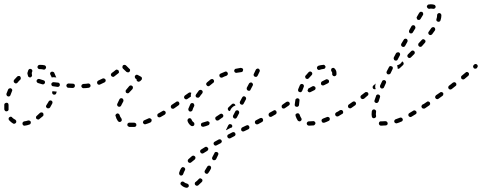

<svg xmlns="http://www.w3.org/2000/svg" viewBox="-20 -573 2252 897"><path d="M121 7Q122 6 123 4Q124 2 124 0Q124 -2 124 -4Q122 -7 119 -9Q115 -11 111 -10Q102 -7 93 -6Q89 -5 87 -2Q84 1 85 5Q85 7 86 9Q87 11 88 12Q90 13 92 14Q94 14 96 14Q106 13 117 9Q119 8 121 7ZM48 5Q52 4 55 0Q56 -2 56 -4Q56 -6 56 -8Q55 -10 54 -11Q53 -13 51 -14Q43 -18 37 -24Q36 -26 34 -27Q32 -27 30 -28Q28 -28 27 -27Q25 -26 23 -25Q22 -24 21 -22Q20 -20 20 -18Q20 -16 21 -14Q21 -12 23 -11Q31 -2 41 4Q44 6 48 5ZM183 -34Q183 -35 183 -37Q183 -39 183 -41Q182 -43 181 -45Q178 -48 174 -48Q169 -48 166 -45Q159 -38 152 -32Q149 -30 148 -26Q148 -22 150 -18Q151 -17 153 -16Q155 -15 157 -15Q159 -14 161 -15Q163 -15 164 -17Q172 -23 180 -30Q182 -32 183 -34ZM0 -62Q1 -58 4 -55Q7 -52 11 -53Q13 -53 15 -54Q17 -55 18 -56Q19 -58 20 -60Q20 -62 20 -64Q20 -67 20 -71Q20 -77 20 -82Q20 -86 18 -90Q15 -93 11 -93Q7 -93 3 -90Q0 -88 0 -84Q0 -77 0 -71Q0 -66 0 -62ZM225 -97Q224 -101 220 -103Q218 -104 216 -104Q214 -104 213 -103Q211 -103 209 -102Q208 -100 207 -98Q202 -90 197 -82Q196 -80 195 -78Q195 -76 195 -74Q196 -72 197 -71Q198 -69 200 -68Q203 -66 207 -67Q211 -67 214 -71Q219 -80 224 -89Q226 -93 225 -97ZM10 -131Q10 -130 11 -128Q12 -126 13 -125Q15 -123 17 -123Q20 -121 24 -123Q28 -125 29 -129Q32 -138 36 -147Q38 -150 37 -154Q35 -158 32 -160Q28 -162 24 -160Q20 -159 18 -155Q14 -145 10 -135Q10 -133 10 -131ZM239 -132Q235 -130 231 -131Q229 -131 227 -133Q226 -134 225 -135Q224 -137 224 -139Q223 -141 224 -143Q224 -145 225 -147Q225 -147 225 -147Q235 -146 245 -145Q244 -142 243 -138Q242 -134 239 -132ZM375 -162Q377 -163 378 -164Q379 -165 380 -167Q381 -169 381 -171Q381 -175 378 -178Q375 -181 371 -181H370Q368 -181 367 -180Q365 -179 363 -178Q362 -177 361 -175Q360 -173 360 -171Q360 -167 363 -164Q366 -161 370 -161H371Q373 -161 375 -162ZM324 -163Q325 -163 327 -165Q328 -166 329 -168Q330 -170 330 -172Q330 -176 328 -179Q325 -182 321 -182L300 -183Q298 -183 297 -182Q295 -182 293 -180Q292 -179 291 -177Q290 -176 290 -174Q290 -169 293 -166Q295 -163 299 -163L320 -162Q322 -162 324 -163ZM256 -169Q259 -172 260 -176Q260 -178 259 -180Q259 -182 258 -183Q256 -185 255 -186Q253 -187 251 -187Q241 -188 231 -189Q227 -190 224 -187Q220 -185 220 -181Q219 -177 222 -173Q224 -170 228 -170Q238 -168 249 -167Q253 -167 256 -169ZM185 -180Q189 -182 190 -186Q191 -190 189 -194Q187 -197 183 -198Q172 -201 164 -204Q160 -205 156 -203Q153 -201 151 -197Q150 -193 152 -190Q154 -186 158 -185Q167 -182 178 -179Q182 -178 185 -180ZM44 -196Q44 -194 44 -192Q44 -190 45 -189Q46 -187 48 -186Q51 -183 55 -183Q59 -184 62 -187Q68 -195 75 -201Q78 -204 77 -209Q77 -213 74 -216Q72 -219 67 -218Q63 -218 60 -215Q53 -208 46 -200Q45 -198 44 -196ZM214 -231Q215 -235 219 -237Q222 -239 226 -238Q231 -237 233 -234Q238 -224 242 -213Q243 -213 243 -212Q243 -211 243 -211Q238 -211 234 -212Q228 -213 222 -211Q222 -211 222 -211Q219 -217 216 -223Q214 -226 214 -231ZM108 -229Q109 -223 111 -218Q112 -216 113 -214Q115 -213 117 -212Q118 -211 120 -211Q122 -211 124 -212Q128 -214 129 -218Q131 -222 129 -225Q128 -230 129 -235Q130 -236 130 -237Q131 -238 131 -240Q131 -242 131 -244Q130 -246 129 -248Q128 -249 126 -250Q122 -252 118 -251Q114 -249 112 -245Q111 -243 111 -241Q108 -235 108 -229ZM165 -270Q163 -270 161 -269Q159 -268 158 -267Q157 -265 156 -264Q155 -262 155 -260Q155 -256 158 -253Q161 -250 165 -250Q167 -250 169 -250Q176 -250 183 -248Q187 -247 190 -249Q194 -252 195 -256Q196 -260 194 -263Q192 -267 188 -268Q179 -270 169 -270Q167 -270 165 -270Z M608 20Q610 20 612 19Q613 18 615 17Q616 15 617 13Q617 11 617 9Q617 5 614 3Q610 0 606 0Q602 0 598 0Q592 0 586 0Q582 -1 579 2Q575 4 575 8Q575 10 575 12Q576 14 577 16Q578 17 580 18Q582 19 584 20Q591 20 598 20Q603 20 608 20ZM688 -7Q689 -11 688 -15Q687 -16 685 -18Q684 -19 682 -20Q680 -21 678 -21Q676 -20 674 -20Q664 -15 654 -11Q652 -11 651 -9Q650 -8 649 -6Q648 -4 648 -2Q648 0 648 1Q650 5 654 7Q657 9 661 7Q672 4 683 -1Q686 -3 688 -7ZM538 -3Q542 -3 545 -5Q549 -8 549 -12Q549 -16 547 -20Q541 -27 539 -35Q538 -39 535 -41Q531 -44 527 -43Q525 -42 524 -41Q522 -40 521 -38Q520 -37 519 -35Q519 -33 520 -31Q523 -18 531 -7Q534 -4 538 -3ZM754 -44Q755 -48 753 -51Q752 -53 750 -54Q748 -55 746 -56Q745 -56 743 -56Q741 -55 739 -54Q729 -48 720 -43Q718 -42 717 -41Q716 -39 715 -37Q715 -35 715 -33Q715 -31 716 -29Q718 -26 722 -25Q726 -24 730 -26Q740 -31 749 -37Q753 -40 754 -44ZM801 -75Q802 -79 799 -83Q798 -84 796 -85Q795 -87 793 -87Q791 -87 789 -87Q787 -86 785 -85L782 -83Q779 -81 778 -76Q777 -72 780 -69Q781 -67 782 -66Q784 -65 786 -65Q788 -65 790 -65Q792 -65 794 -67L797 -69Q800 -71 801 -75ZM528 -80Q530 -76 533 -75Q535 -74 537 -74Q539 -74 541 -75Q543 -76 544 -77Q546 -78 546 -80Q550 -89 556 -99Q557 -101 557 -103Q557 -105 556 -107Q556 -109 555 -110Q553 -112 552 -113Q548 -115 544 -114Q540 -113 538 -109Q532 -98 528 -88Q526 -84 528 -80ZM567 -146Q567 -142 570 -139Q574 -137 578 -137Q582 -138 584 -141Q591 -149 599 -157Q601 -160 601 -165Q601 -169 598 -171Q595 -174 591 -174Q587 -174 584 -171Q576 -162 569 -153Q566 -150 567 -146ZM401 -167Q404 -170 403 -174Q402 -179 399 -181Q396 -183 392 -183Q381 -181 371 -181Q367 -181 364 -178Q361 -175 361 -171Q361 -167 364 -164Q367 -161 371 -161Q382 -161 395 -163Q399 -164 401 -167ZM471 -190Q473 -192 473 -194Q474 -195 474 -197Q473 -199 473 -201Q471 -205 467 -206Q463 -208 459 -206Q449 -201 440 -197Q436 -195 434 -191Q433 -188 434 -184Q435 -182 436 -180Q438 -179 439 -178Q441 -177 443 -177Q445 -177 447 -178Q458 -183 468 -188Q470 -189 471 -190ZM618 -198Q619 -196 621 -194Q622 -193 624 -192Q626 -191 628 -191Q630 -191 631 -192Q633 -193 635 -194L640 -199Q640 -199 641 -200Q642 -201 642 -201Q643 -203 643 -205Q643 -207 643 -209Q642 -211 641 -213Q639 -214 638 -215Q633 -217 625 -222Q622 -224 618 -224Q614 -223 611 -219Q609 -216 610 -212Q611 -208 614 -205Q616 -204 618 -203Q618 -201 618 -198ZM514 -216Q511 -213 507 -214Q503 -215 500 -218Q498 -221 498 -225Q499 -229 502 -232Q511 -238 519 -245Q522 -248 526 -248Q530 -247 533 -245Q534 -243 535 -241Q536 -238 536 -235Q535 -232 532 -230Q524 -223 514 -216ZM579 -235Q583 -235 585 -238Q587 -240 587 -242Q588 -244 588 -246Q588 -248 587 -249Q586 -251 584 -252Q575 -260 569 -267Q566 -270 562 -270Q558 -270 555 -268Q552 -265 552 -261Q551 -256 554 -253Q561 -246 571 -237Q574 -235 579 -235Z M833 275Q829 275 826 278Q823 281 823 286Q824 290 827 292Q836 301 849 304Q853 305 857 303Q861 301 862 297Q862 295 862 293Q862 291 861 290Q860 288 858 287Q857 286 855 285Q845 283 840 278Q837 275 833 275ZM891 280Q890 282 890 284Q890 286 890 287Q891 289 892 291Q895 294 899 295Q903 295 906 293Q914 286 923 277Q924 276 925 274Q926 272 926 270Q925 268 925 266Q924 264 922 263Q919 260 915 260Q911 260 908 264Q901 272 894 277Q892 278 891 280ZM845 215Q843 211 840 209Q838 208 836 208Q834 207 832 208Q830 209 829 210Q827 211 826 213Q820 223 817 234Q816 236 817 238Q817 240 818 242Q819 244 820 245Q822 246 824 247Q828 248 831 246Q835 244 836 240Q839 231 844 222Q846 219 845 215ZM936 231Q937 235 940 237Q944 240 948 239Q952 238 954 234Q960 226 965 216Q967 212 966 208Q965 204 962 202Q958 200 954 201Q950 202 948 206Q943 215 937 224Q935 227 936 231ZM893 165Q894 161 891 158Q888 155 884 154Q880 154 877 156Q868 164 860 171Q859 172 858 174Q857 176 857 178Q857 180 858 182Q859 183 860 185Q863 188 867 188Q871 188 874 185Q881 179 890 172Q893 169 893 165ZM971 169Q973 173 976 175Q980 176 984 175Q988 174 990 170L999 151Q1001 147 1000 143Q999 140 995 138Q991 136 987 137Q983 138 982 142L972 161Q970 165 971 169ZM951 129Q952 127 953 125Q953 123 953 121Q953 119 951 118Q949 114 945 113Q941 112 938 114Q928 120 919 126Q916 128 915 132Q914 136 917 140Q919 143 923 144Q927 145 930 143Q939 137 948 132Q950 130 951 129ZM1016 90Q1017 86 1015 83Q1013 79 1009 78Q1005 77 1001 79L983 89Q979 91 978 95Q977 99 979 102Q981 106 985 107Q988 108 992 106L1011 96Q1014 94 1016 90ZM1080 57Q1081 53 1079 50Q1079 48 1077 47Q1076 45 1074 45Q1072 44 1070 44Q1068 44 1066 45L1047 55Q1045 56 1044 57Q1043 59 1042 61Q1041 63 1042 65Q1042 67 1043 68Q1044 70 1045 71Q1047 73 1048 73Q1050 74 1052 74Q1054 74 1056 73L1075 63Q1079 61 1080 57ZM1145 25Q1146 21 1144 17Q1143 15 1142 14Q1140 13 1138 12Q1137 11 1135 12Q1133 12 1131 13L1112 22Q1108 24 1107 28Q1106 32 1107 36Q1109 39 1113 41Q1117 42 1121 40L1140 31Q1144 29 1145 25ZM1037 32 1046 13Q1047 11 1049 9Q1050 8 1052 7Q1054 7 1056 7Q1058 7 1060 8Q1064 10 1065 14Q1066 18 1064 21V22Q1060 23 1056 25L1037 35Q1036 35 1036 35Q1036 34 1036 33Q1037 32 1037 32ZM958 7Q960 3 959 -1Q958 -2 956 -4Q955 -5 953 -6Q951 -7 950 -7Q948 -7 946 -6Q935 -3 926 0Q922 1 920 4Q918 8 919 12Q919 14 920 15Q922 17 923 18Q925 19 927 19Q929 20 931 19Q941 17 953 12Q957 11 958 7ZM876 16Q878 17 880 16Q882 16 884 15Q885 14 887 12Q888 10 888 8Q889 6 888 5Q888 3 887 1Q886 -1 884 -2Q878 -6 875 -14Q874 -18 870 -20Q866 -22 863 -20Q861 -20 859 -18Q858 -17 857 -15Q856 -14 856 -12Q856 -10 856 -8Q861 7 873 15Q874 16 876 16ZM1209 -9Q1210 -13 1208 -17Q1207 -18 1206 -20Q1204 -21 1202 -22Q1201 -22 1199 -22Q1197 -22 1195 -21L1176 -11Q1172 -9 1171 -5Q1170 -1 1172 3Q1173 5 1175 6Q1176 7 1178 8Q1180 8 1182 8Q1184 8 1186 7L1204 -3Q1208 -5 1209 -9ZM1022 -26Q1023 -28 1023 -30Q1024 -32 1023 -34Q1023 -36 1022 -37Q1019 -41 1015 -42Q1011 -42 1008 -40Q999 -34 990 -28Q989 -27 987 -26Q986 -24 986 -22Q985 -20 986 -18Q986 -16 987 -15Q989 -11 993 -10Q997 -9 1001 -11Q1010 -17 1019 -24Q1021 -25 1022 -26ZM1068 -30Q1068 -28 1069 -26Q1069 -24 1071 -22Q1072 -21 1074 -20Q1077 -18 1081 -19Q1085 -21 1087 -25L1097 -44Q1098 -47 1097 -51Q1096 -55 1092 -57Q1088 -59 1084 -57Q1080 -56 1079 -52L1069 -33Q1068 -32 1068 -30ZM1271 -42Q1272 -44 1272 -46Q1273 -48 1272 -50Q1272 -51 1271 -53Q1269 -57 1265 -58Q1261 -59 1257 -56Q1249 -51 1239 -46Q1236 -44 1235 -40Q1234 -36 1236 -32Q1237 -30 1238 -29Q1240 -28 1242 -27Q1244 -27 1246 -27Q1248 -27 1249 -28Q1259 -34 1268 -39Q1269 -40 1271 -42ZM861 -57Q863 -53 867 -52Q871 -51 874 -53Q878 -54 879 -58Q882 -68 887 -77Q889 -81 887 -85Q886 -89 882 -91Q878 -92 874 -91Q871 -90 869 -86Q864 -75 860 -65Q859 -61 861 -57ZM1066 -72Q1071 -77 1077 -79Q1078 -79 1080 -80Q1080 -81 1079 -83Q1078 -85 1077 -86Q1074 -89 1070 -89Q1066 -89 1063 -86Q1055 -78 1047 -71Q1046 -70 1045 -68Q1044 -66 1044 -64Q1044 -62 1045 -61Q1045 -59 1047 -57Q1048 -56 1050 -55Q1052 -54 1054 -54Q1054 -54 1054 -54Q1054 -54 1054 -54L1058 -62Q1061 -68 1066 -72ZM1315 -72Q1317 -73 1317 -75Q1317 -77 1317 -79Q1316 -81 1315 -83Q1313 -86 1309 -87Q1305 -88 1301 -85L1300 -84Q1296 -82 1296 -78Q1295 -74 1297 -70Q1298 -69 1300 -67Q1302 -66 1304 -66Q1306 -66 1308 -66Q1310 -67 1311 -68L1313 -69Q1314 -70 1315 -72ZM818 -87Q819 -92 816 -95Q815 -97 814 -98Q812 -99 810 -99Q808 -99 806 -99Q804 -98 803 -97L785 -85Q782 -83 781 -79Q780 -75 783 -71Q785 -68 789 -67Q793 -66 797 -69L814 -81Q817 -83 818 -87ZM1100 -95Q1100 -93 1101 -91Q1101 -89 1103 -87Q1104 -86 1106 -85Q1110 -83 1114 -84Q1117 -86 1119 -90L1129 -109Q1130 -110 1130 -112Q1130 -114 1129 -116Q1129 -118 1127 -120Q1126 -121 1124 -122Q1120 -124 1117 -123Q1113 -121 1111 -117L1101 -98Q1100 -97 1100 -95ZM848 -109Q844 -110 842 -113Q839 -116 840 -120Q841 -125 844 -127L861 -139Q863 -140 865 -141Q867 -141 869 -141Q870 -141 872 -140Q873 -139 874 -139Q873 -136 872 -134Q871 -128 872 -122L856 -111Q852 -108 848 -109ZM894 -128Q894 -127 894 -125Q894 -123 895 -121Q896 -119 898 -118Q900 -117 902 -117Q904 -116 906 -116Q908 -117 909 -118Q911 -119 912 -120Q918 -129 925 -137Q927 -140 927 -144Q927 -149 923 -151Q920 -154 916 -153Q912 -153 909 -150Q902 -141 896 -132Q895 -130 894 -128ZM1133 -156Q1134 -152 1138 -150Q1142 -148 1146 -149Q1150 -151 1151 -155L1161 -174Q1163 -177 1161 -181Q1160 -185 1156 -187Q1153 -189 1149 -187Q1145 -186 1143 -182L1133 -163Q1132 -160 1133 -156ZM943 -181Q943 -177 946 -174Q948 -171 952 -170Q957 -170 960 -173Q968 -180 976 -186Q980 -188 980 -192Q981 -196 978 -200Q976 -203 972 -204Q968 -204 964 -202Q955 -195 947 -188Q944 -185 943 -181ZM1005 -224Q1004 -220 1006 -216Q1006 -214 1008 -213Q1009 -211 1011 -211Q1013 -210 1015 -210Q1017 -210 1019 -211Q1028 -216 1038 -219Q1042 -221 1044 -225Q1045 -228 1044 -232Q1042 -236 1039 -238Q1035 -240 1031 -238Q1021 -234 1010 -229Q1007 -227 1005 -224ZM1165 -221Q1166 -217 1170 -215Q1174 -213 1178 -214Q1182 -216 1184 -220L1193 -239Q1195 -242 1193 -246Q1192 -250 1188 -252Q1185 -254 1181 -252Q1177 -251 1175 -247L1166 -228Q1164 -225 1165 -221ZM1076 -248Q1074 -245 1074 -241Q1075 -239 1076 -237Q1077 -235 1079 -234Q1080 -233 1082 -233Q1084 -232 1086 -233Q1096 -235 1107 -236Q1109 -236 1111 -237Q1112 -238 1114 -240Q1115 -241 1115 -243Q1116 -245 1116 -247Q1116 -249 1115 -251Q1114 -252 1112 -254Q1110 -255 1109 -255Q1107 -256 1105 -256Q1093 -254 1083 -252Q1078 -252 1076 -248Z M1445 13Q1449 12 1451 9Q1454 6 1454 1Q1453 -1 1452 -2Q1451 -4 1450 -5Q1448 -6 1446 -7Q1444 -7 1442 -7Q1433 -6 1425 -6H1423Q1419 -6 1416 -3Q1413 0 1413 4Q1413 6 1414 8Q1415 10 1416 11Q1418 12 1419 13Q1421 14 1423 14H1425Q1434 14 1445 13ZM1520 -13Q1522 -17 1520 -21Q1520 -23 1518 -24Q1517 -25 1515 -26Q1513 -27 1511 -27Q1509 -27 1507 -26Q1498 -22 1489 -19Q1487 -18 1486 -17Q1484 -16 1483 -14Q1482 -12 1482 -10Q1482 -8 1483 -6Q1484 -2 1488 0Q1492 1 1496 0Q1505 -3 1515 -8Q1519 -9 1520 -13ZM1378 -6Q1382 -5 1385 -8Q1387 -9 1388 -11Q1389 -13 1389 -14Q1389 -16 1389 -18Q1388 -20 1387 -22Q1383 -28 1380 -37Q1379 -41 1375 -43Q1371 -45 1367 -43Q1363 -42 1361 -39Q1360 -35 1361 -31Q1365 -19 1371 -10Q1374 -7 1378 -6ZM1582 -43Q1583 -45 1583 -47Q1584 -49 1583 -51Q1583 -53 1582 -54Q1580 -58 1576 -59Q1572 -60 1568 -58Q1560 -52 1551 -48Q1548 -46 1546 -42Q1545 -38 1547 -34Q1548 -32 1550 -31Q1551 -30 1553 -29Q1555 -29 1557 -29Q1559 -29 1561 -30Q1570 -35 1579 -41Q1580 -42 1582 -43ZM1624 -72Q1626 -73 1626 -75Q1626 -77 1626 -79Q1625 -81 1624 -83Q1622 -86 1618 -87Q1614 -88 1610 -85Q1608 -84 1607 -82Q1606 -80 1606 -78Q1605 -76 1606 -75Q1606 -73 1607 -71Q1610 -68 1614 -67Q1618 -66 1621 -69H1622Q1623 -70 1624 -72ZM1334 -87Q1334 -91 1332 -94Q1331 -96 1329 -97Q1327 -98 1326 -98Q1324 -99 1322 -98Q1320 -98 1318 -97L1301 -85Q1298 -83 1297 -79Q1296 -75 1299 -71Q1300 -70 1302 -69Q1303 -68 1305 -67Q1307 -67 1309 -67Q1311 -68 1313 -69L1329 -80Q1333 -83 1334 -87ZM1359 -77Q1362 -74 1366 -74Q1368 -74 1370 -74Q1372 -75 1373 -76Q1375 -77 1376 -79Q1377 -81 1377 -83Q1378 -92 1379 -102Q1380 -106 1378 -110Q1375 -113 1371 -114Q1367 -114 1364 -112Q1360 -110 1360 -106Q1358 -95 1357 -85Q1356 -80 1359 -77ZM1440 -170Q1444 -172 1447 -170Q1451 -169 1453 -166Q1455 -162 1454 -158Q1453 -154 1449 -152Q1440 -147 1431 -143Q1428 -141 1424 -142Q1420 -143 1418 -147Q1417 -148 1417 -149Q1417 -150 1417 -151Q1418 -154 1420 -158Q1420 -158 1420 -159Q1421 -159 1421 -160Q1421 -160 1422 -160Q1431 -165 1440 -170ZM1373 -148Q1375 -144 1379 -143Q1383 -141 1387 -143Q1390 -145 1392 -149Q1395 -158 1399 -167Q1400 -169 1400 -171Q1400 -173 1399 -175Q1399 -176 1397 -178Q1396 -179 1394 -180Q1390 -182 1386 -180Q1383 -179 1381 -175Q1377 -166 1373 -156Q1372 -152 1373 -148ZM1517 -190Q1518 -194 1516 -198Q1514 -201 1510 -202Q1506 -204 1503 -202Q1496 -198 1485 -193Q1481 -191 1480 -187Q1479 -183 1480 -179Q1482 -175 1486 -174Q1490 -173 1494 -175Q1505 -180 1512 -184Q1516 -186 1517 -190ZM1406 -217Q1405 -215 1406 -213Q1406 -211 1407 -209Q1408 -207 1409 -206Q1413 -204 1417 -204Q1421 -205 1423 -208Q1430 -216 1436 -222Q1439 -225 1439 -229Q1439 -233 1436 -236Q1433 -239 1429 -239Q1425 -239 1422 -236Q1415 -229 1408 -220Q1406 -219 1406 -217ZM1550 -243Q1548 -248 1544 -252Q1542 -255 1538 -256Q1533 -256 1530 -254Q1527 -251 1527 -247Q1526 -243 1529 -239Q1532 -236 1532 -232Q1532 -230 1532 -228Q1531 -224 1534 -221Q1536 -218 1540 -217Q1544 -216 1548 -219Q1551 -221 1552 -225Q1552 -229 1552 -232Q1552 -238 1550 -243ZM1462 -261Q1460 -257 1461 -253Q1463 -249 1466 -247Q1470 -245 1474 -247Q1483 -250 1492 -251Q1496 -251 1498 -254Q1501 -257 1501 -262Q1500 -264 1499 -265Q1498 -267 1497 -268Q1495 -270 1493 -270Q1492 -271 1490 -270Q1478 -269 1468 -266Q1464 -264 1462 -261Z M1782 13Q1786 13 1789 10Q1792 7 1791 2Q1791 0 1790 -1Q1789 -3 1788 -4Q1786 -6 1784 -6Q1782 -7 1780 -7Q1771 -6 1762 -6Q1761 -6 1761 -6Q1759 -6 1757 -6Q1755 -5 1753 -4Q1752 -2 1751 -1Q1750 1 1750 3Q1750 7 1752 10Q1755 14 1759 14Q1761 14 1762 14Q1772 14 1782 13ZM1859 -7Q1860 -8 1861 -10Q1862 -12 1862 -14Q1862 -16 1861 -18Q1859 -21 1856 -23Q1852 -25 1848 -23Q1838 -19 1829 -16Q1825 -15 1823 -11Q1821 -8 1822 -4Q1823 0 1827 2Q1831 4 1834 3Q1845 0 1855 -5Q1857 -5 1859 -7ZM1717 -29Q1718 -25 1721 -22Q1724 -20 1729 -21Q1730 -21 1732 -22Q1734 -23 1735 -25Q1736 -26 1737 -28Q1737 -30 1737 -32Q1736 -35 1736 -39Q1736 -44 1737 -51Q1738 -55 1735 -58Q1732 -61 1728 -62Q1724 -62 1721 -60Q1718 -57 1717 -53Q1716 -45 1716 -39Q1716 -34 1717 -29ZM1924 -41Q1925 -43 1926 -45Q1926 -47 1926 -49Q1926 -51 1925 -52Q1922 -56 1918 -57Q1914 -58 1911 -56Q1902 -50 1893 -45Q1889 -43 1888 -39Q1887 -35 1889 -31Q1890 -30 1892 -28Q1893 -27 1895 -27Q1897 -26 1899 -26Q1901 -27 1903 -28Q1912 -33 1921 -39Q1923 -40 1924 -41ZM1971 -75Q1972 -79 1969 -83Q1968 -84 1966 -85Q1965 -87 1963 -87Q1961 -87 1959 -87Q1957 -86 1955 -85L1953 -84Q1950 -81 1949 -77Q1948 -73 1951 -70Q1952 -68 1954 -67Q1955 -66 1957 -66Q1959 -65 1961 -66Q1963 -66 1965 -67L1967 -69Q1970 -71 1971 -75ZM1642 -84Q1643 -86 1643 -88Q1644 -90 1643 -92Q1643 -94 1641 -95Q1639 -99 1635 -99Q1631 -100 1627 -97Q1619 -91 1610 -85Q1609 -84 1608 -82Q1606 -81 1606 -79Q1606 -77 1606 -75Q1607 -73 1608 -71Q1609 -70 1611 -69Q1612 -67 1614 -67Q1616 -67 1618 -67Q1620 -68 1622 -69Q1630 -75 1639 -81Q1641 -82 1642 -84ZM1729 -101Q1729 -99 1730 -97Q1731 -95 1733 -94Q1734 -93 1736 -92Q1740 -91 1744 -93Q1747 -95 1749 -99Q1752 -108 1755 -118Q1757 -122 1755 -126Q1753 -130 1749 -131Q1748 -132 1746 -132Q1744 -132 1742 -131Q1740 -130 1739 -129Q1737 -127 1737 -125Q1733 -115 1730 -105Q1729 -103 1729 -101ZM1700 -129Q1701 -130 1701 -132Q1701 -134 1701 -136Q1700 -138 1699 -140Q1696 -143 1692 -143Q1688 -144 1685 -141L1668 -128Q1665 -126 1664 -122Q1664 -117 1666 -114Q1669 -111 1673 -110Q1677 -110 1681 -112L1697 -126Q1699 -127 1700 -129ZM1726 -157Q1725 -158 1723 -159Q1722 -161 1721 -163Q1721 -165 1721 -167Q1721 -169 1722 -171Q1723 -172 1725 -174L1736 -183Q1733 -177 1733 -171Q1732 -164 1735 -158Q1735 -157 1735 -157Q1734 -156 1733 -156Q1731 -156 1730 -156Q1728 -156 1726 -157ZM1756 -166Q1757 -162 1761 -160Q1765 -159 1769 -160Q1773 -162 1774 -165L1783 -185Q1785 -189 1783 -193Q1782 -196 1778 -198Q1774 -200 1770 -198Q1766 -197 1765 -193L1756 -174Q1754 -170 1756 -166ZM1786 -232Q1788 -228 1791 -226Q1795 -225 1799 -226Q1803 -227 1805 -231L1814 -250Q1816 -254 1815 -258Q1814 -262 1810 -263Q1808 -264 1806 -264Q1804 -265 1802 -264Q1800 -263 1799 -262Q1797 -261 1797 -259L1787 -240Q1785 -236 1786 -232ZM1850 -275Q1855 -279 1858 -285V-286Q1860 -286 1861 -285Q1862 -284 1863 -283Q1866 -280 1866 -276Q1866 -272 1863 -269L1847 -254Q1845 -253 1843 -252Q1840 -251 1838 -252Q1838 -258 1836 -265Q1836 -266 1835 -268Q1837 -268 1839 -269Q1845 -271 1850 -275ZM1820 -297Q1821 -293 1824 -291Q1826 -290 1828 -290Q1830 -290 1832 -290Q1834 -291 1836 -292Q1837 -294 1838 -295L1848 -314Q1850 -318 1849 -322Q1848 -326 1844 -328Q1842 -329 1840 -329Q1838 -329 1836 -328Q1834 -328 1833 -327Q1831 -325 1830 -324L1820 -305Q1818 -301 1820 -297ZM1918 -327Q1918 -331 1915 -334Q1912 -337 1908 -337Q1904 -337 1901 -334L1886 -319Q1883 -316 1883 -312Q1883 -308 1886 -305Q1889 -302 1893 -302Q1897 -302 1900 -305L1915 -320Q1918 -323 1918 -327ZM1854 -361Q1856 -357 1859 -355Q1863 -353 1867 -354Q1871 -355 1873 -359L1883 -377Q1885 -381 1884 -385Q1883 -389 1880 -391Q1876 -393 1872 -392Q1868 -391 1866 -387L1855 -369Q1853 -365 1854 -361ZM1968 -380Q1968 -385 1964 -387Q1961 -390 1957 -390Q1953 -390 1950 -386Q1944 -379 1936 -371Q1933 -368 1934 -364Q1934 -359 1937 -357Q1940 -354 1944 -354Q1948 -354 1951 -357Q1958 -365 1965 -373Q1968 -376 1968 -380ZM2013 -438Q2013 -442 2009 -445Q2006 -447 2002 -446Q1998 -446 1995 -442Q1990 -434 1983 -425Q1980 -422 1981 -418Q1981 -414 1985 -411Q1988 -409 1992 -409Q1996 -410 1999 -413Q2006 -422 2012 -431Q2014 -434 2013 -438ZM1891 -424Q1892 -420 1895 -418Q1899 -416 1903 -417Q1907 -418 1909 -422L1920 -440Q1922 -444 1920 -448Q1919 -452 1916 -454Q1912 -456 1908 -455Q1904 -454 1902 -450L1892 -432Q1890 -428 1891 -424ZM2042 -502Q2042 -506 2039 -509Q2036 -512 2032 -512Q2028 -512 2025 -509Q2022 -506 2022 -502Q2022 -500 2022 -499Q2022 -493 2019 -484Q2018 -481 2019 -477Q2021 -473 2025 -472Q2029 -470 2033 -472Q2037 -474 2038 -478Q2042 -490 2042 -499Q2042 -501 2042 -502ZM1927 -488Q1928 -483 1931 -481Q1935 -479 1939 -480Q1943 -481 1945 -485Q1951 -495 1956 -503Q1958 -506 1957 -510Q1956 -514 1953 -517Q1951 -518 1949 -518Q1947 -518 1945 -518Q1943 -518 1942 -516Q1940 -515 1939 -514Q1934 -506 1928 -495Q1925 -492 1927 -488ZM1982 -552Q1980 -551 1978 -550Q1977 -549 1976 -547Q1975 -546 1974 -544Q1974 -542 1975 -540Q1976 -536 1979 -534Q1983 -531 1987 -532Q1990 -533 1993 -533Q1998 -533 2003 -532Q2007 -531 2010 -533Q2014 -535 2015 -539Q2016 -543 2014 -546Q2012 -550 2008 -551Q2001 -553 1993 -553Q1987 -553 1982 -552Z M1988 -84Q1989 -85 1990 -87Q1990 -89 1989 -91Q1989 -93 1988 -95Q1985 -98 1981 -99Q1977 -100 1974 -97L1955 -84Q1954 -83 1953 -81Q1951 -79 1951 -77Q1951 -75 1951 -73Q1952 -71 1953 -70Q1954 -68 1956 -67Q1957 -66 1959 -66Q1961 -65 1963 -66Q1965 -66 1967 -68L1986 -81Q1987 -82 1988 -84ZM2051 -132Q2052 -136 2050 -139Q2047 -142 2043 -143Q2039 -144 2036 -141L2017 -128Q2014 -125 2013 -121Q2012 -117 2015 -114Q2016 -112 2018 -111Q2019 -110 2021 -110Q2023 -110 2025 -110Q2027 -110 2029 -112L2047 -125Q2051 -128 2051 -132ZM2093 -159 2108 -171Q2112 -173 2112 -177Q2113 -182 2110 -185Q2108 -188 2104 -189Q2100 -189 2096 -187L2081 -175L2078 -173Q2075 -170 2074 -166Q2074 -162 2076 -159Q2077 -157 2079 -156Q2081 -155 2083 -155Q2085 -155 2087 -155Q2089 -156 2090 -157ZM2171 -226Q2172 -230 2169 -233Q2166 -236 2162 -237Q2158 -237 2155 -234Q2147 -227 2137 -219Q2134 -217 2134 -213Q2134 -209 2136 -205Q2139 -202 2143 -202Q2147 -201 2150 -204Q2160 -212 2168 -219Q2171 -222 2171 -226ZM2212 -264Q2212 -268 2209 -271Q2206 -274 2202 -274Q2198 -274 2195 -271L2193 -269Q2192 -268 2191 -266Q2190 -264 2190 -262Q2190 -260 2191 -259Q2192 -257 2193 -255Q2196 -252 2200 -252Q2205 -252 2208 -255L2209 -257Q2212 -260 2212 -264Z"/></svg>

Font: FRB American Cursive Dashed Light
Style: Italic
Weight: 300
Italic angle: -25°
Version: Version 2.0;Modular Font Editor K font №1